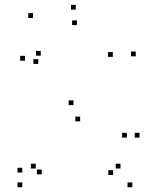

<svg xmlns="http://www.w3.org/2000/svg" viewBox="-20 -772 660 802"><path d="M532.8 10V-10H512.8V10ZM562.8 -197.2V-217.2H542.8V-197.2ZM510 -197.2V-217.2H490V-197.2ZM452.5 -41.3V-61.3H432.5V-41.3ZM483.3 -68.2V-88.2H463.3V-68.2ZM129.2 -68.2V-88.2H109.2V-68.2ZM154.2 -43.7V-63.7H134.2V-43.7ZM314.8 -265V-285H294.8V-265ZM547.2 -536.7V-556.7H527.2V-536.7ZM296.5 -731.8V-751.8H276.5V-731.8ZM118 -697V-717H98V-697ZM84.3 -518.7V-538.7H64.3V-518.7ZM139.7 -505V-525H119.7V-505ZM150.2 -539.5V-559.5H130.2V-539.5ZM301.3 -667V-687H281.3V-667ZM451.3 -534.5V-554.5H431.3V-534.5ZM286.8 -332.8V-352.8H266.8V-332.8ZM73 -51.3V-71.3H53V-51.3ZM73 10V-10H53V10Z"/></svg>

Font: Monaspace Xenon Dots Var
Style: Regular
Weight: 400
Designer: Riley Cran and the Lettermatic Team
Version: Version 1.100 (Monaspace Xenon Dots)